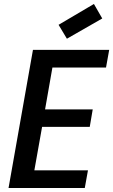

<svg xmlns="http://www.w3.org/2000/svg" viewBox="-20 -947 570 967"><path d="M514 -607H244L207 -396H447L432 -308H192L153 -89H423L407 0H23L146 -696H530ZM495 -854 317 -752 275 -822 453 -927Z"/></svg>

Font: SVN-Poppins Medium
Style: Italic
Weight: 500
Italic angle: -10°
Designer: Ninad Kale (Devanagari), Jonny Pinhorn (Latin)
Foundry: Indian Type Foundry
Version: Version 3.002 2017; ttfautohint (v1.8.3)